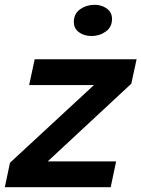

<svg xmlns="http://www.w3.org/2000/svg" viewBox="-43 -777 587 797"><path d="M439 -107 416.5 0H-23L-1.5 -101.5L347 -424H78L101 -531H524L502 -429.5L155 -107ZM337 -627.5Q306.5 -627.5 285 -643Q263.5 -658.5 263.5 -686Q263.5 -720 289.5 -738.5Q315.5 -757 349 -757Q379 -757 400.5 -741.5Q422 -726 422 -698Q422 -664.5 396 -646Q370 -627.5 337 -627.5Z"/></svg>

Font: Epilogue SemiBold
Style: Italic
Weight: 600
Italic angle: -12°
Designer: Tyler Finck
Foundry: Etcetera Type Co
Version: Version 2.111; ttfautohint (v1.8.3)